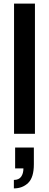

<svg xmlns="http://www.w3.org/2000/svg" viewBox="-20 -743 272 1066"><path d="M58 0V-723H174V0ZM57 303V256Q85 256 97.5 238Q110 220 110 192H64V76H168V169Q168 242 136.5 272.5Q105 303 57 303Z"/></svg>

Font: Archivo SemiCondensed SemiBold
Style: Regular
Weight: 600
Width: 4
Designer: Hector Gatti
Foundry: Omnibus-Type
Version: Version 2.001; ttfautohint (v1.8.3)